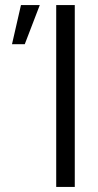

<svg xmlns="http://www.w3.org/2000/svg" viewBox="-20 -740 386 760"><path d="M202.5 0H276V-720H202.5ZM63 -720 27.5 -565H78L137.5 -720Z"/></svg>

Font: Hauora
Style: Regular
Weight: 400
Designer: Mikhail Sharanda
Foundry: WCYS & Co.
Version: Version 1.010